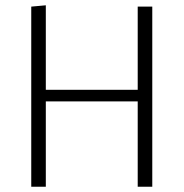

<svg xmlns="http://www.w3.org/2000/svg" viewBox="-20 -705 693 725"><path d="M555 0V-680H500V-366H153V-685L98 -680V0H153V-322H500V0Z"/></svg>

Font: Catamaran Thin ExtraLight
Style: Regular
Weight: 250
Version: Version 2.000